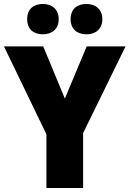

<svg xmlns="http://www.w3.org/2000/svg" viewBox="-20 -948 653 968"><path d="M117 -851C117 -800 150 -775 196 -775C241 -775 276 -801 276 -851C276 -902 241 -928 196 -928C150 -928 117 -903 117 -851ZM336 -851C336 -801 369 -775 416 -775C461 -775 496 -801 496 -851C496 -902 461 -928 416 -928C369 -928 336 -903 336 -851ZM307 -451 198 -714H0L214 -271V0H399V-277L613 -714H417Z"/></svg>

Font: Noto Sans Gujarati UI SemiCondensed Black
Style: Regular
Weight: 900
Width: 4
Designer: Jelle Bosma - Monotype Design Team, Universal Thirst
Foundry: Monotype Imaging Inc.
Version: Version 2.106